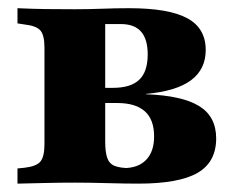

<svg xmlns="http://www.w3.org/2000/svg" viewBox="-20 -439 562 459"><path d="M158.9 -2.4Q122.6 -2.4 90.7 -1.6Q58.9 -0.8 21.8 0V-36.3L37.9 -37.9Q66.9 -41.1 76.6 -52.8Q86.3 -64.5 86.3 -94.4V-325Q86.3 -354.8 76.6 -366.1Q66.9 -377.4 37.9 -380.6L21.8 -383.1V-419.4Q58.1 -417.7 90.3 -417.3Q122.6 -416.9 158.9 -416.9Q190.3 -416.9 223 -418.1Q255.6 -419.4 288.7 -419.4Q383.1 -419.4 427.4 -395.6Q471.8 -371.8 471.8 -319.4Q471.8 -273.4 436.7 -247.2Q401.6 -221 329 -214.5V-213.7Q415.3 -210.5 456 -185.5Q496.8 -160.5 496.8 -108.1Q496.8 -51.6 452.4 -25.8Q408.1 0 310.5 0Q279.8 0 236.7 -1.2Q193.5 -2.4 158.9 -2.4ZM231.5 -100.8Q231.5 -75.8 236.3 -61.7Q241.1 -47.6 254.4 -42.3Q267.7 -37.1 291.1 -37.1H275Q310.5 -37.1 329.4 -56.9Q348.4 -76.6 348.4 -112.9Q348.4 -153.2 326.2 -173Q304 -192.7 260.5 -192.7H202.4V-229H250Q292.7 -229 312.9 -248.4Q333.1 -267.7 333.1 -308.9Q333.1 -345.2 317.3 -363.3Q301.6 -381.5 268.5 -381.5H225.8L231.5 -387.1Z"/></svg>

Font: Playfair 9pt Black
Style: Regular
Weight: 900
Designer: Claus Eggers Sørensen
Foundry: Claus Eggers Sørensen
Version: Version 2.203